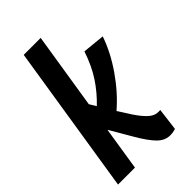

<svg xmlns="http://www.w3.org/2000/svg" viewBox="-229 -814 897 897"><g transform="rotate(-45 219.5 -365.0)"><path d="M0 0 117 -740H229L169 -362L189 -329Q235 -373 269.5 -425Q304 -477 329 -551L439 -540Q412 -461 358 -383Q304 -305 238 -248L251 -228Q280 -180 300.5 -154.5Q321 -129 336.5 -118.5Q352 -108 367 -107Q376 -106 386 -107L372 4Q355 10 335 10Q301 10 273 -18Q245 -46 209 -108L146 -216L112 0Z"/></g></svg>

Font: Georama SemiCondensed SemiBold
Style: Italic
Weight: 600
Width: 4
Italic angle: -9°
Designer: Jean-Baptiste Levee
Foundry: Production Type
Version: Version 1.000